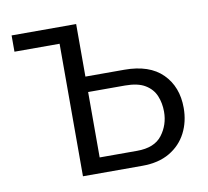

<svg xmlns="http://www.w3.org/2000/svg" viewBox="-64 -591 717 662"><g transform="rotate(-10 294.5 -260.5)"><path d="M175 0V-464H17V-521H243V-337H379Q467 -337 512.5 -291.5Q558 -246 558 -172Q558 -124 538 -85Q518 -46 479 -23Q440 0 383 0ZM243 -54H374Q435 -54 462 -89.5Q489 -125 489 -171Q489 -201 478.5 -226.5Q468 -252 442.5 -267.5Q417 -283 372 -283H243Z"/></g></svg>

Font: Raleway
Style: Regular
Weight: 400
Designer: Matt McInerney, Pablo Impallari, Rodrigo Fuenzalida
Foundry: Matt McInerney, Pablo Impallari, Rodrigo Fuenzalida
Version: Version 4.101;RELEASE